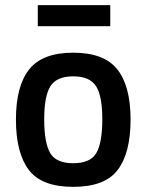

<svg xmlns="http://www.w3.org/2000/svg" viewBox="-20 -716 570 747"><path d="M93.5 -446Q145 -511 265 -511Q385 -511 436.5 -446Q488 -381 488 -251Q488 -121 438 -55Q388 11 265 11Q142 11 92 -55Q42 -121 42 -251Q42 -381 93.5 -446ZM175 -121Q198 -81 265 -81Q332 -81 355 -121Q378 -161 378 -252Q378 -343 353.5 -381Q329 -419 265 -419Q201 -419 176.5 -381Q152 -343 152 -252Q152 -161 175 -121ZM127 -614V-696H409V-614Z"/></svg>

Font: TitilliumWeb-SemiBold
Style: SemiBold
Weight: 600
Version: Version 1.001;PS 57.000;hotconv 1.0.70;makeotf.lib2.5.55311